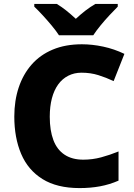

<svg xmlns="http://www.w3.org/2000/svg" viewBox="-20 -950 686 980"><path d="M396 -579Q359 -579 328.5 -563.5Q298 -548 277 -519Q256 -490 245 -448.5Q234 -407 234 -354Q234 -284 252.5 -235Q271 -186 309.5 -160.5Q348 -135 405 -135Q452 -135 496.5 -147Q541 -159 585 -177V-28Q539 -8 490.5 1Q442 10 386 10Q271 10 197 -36Q123 -82 88 -164.5Q53 -247 53 -355Q53 -436 75.5 -503.5Q98 -571 141.5 -620.5Q185 -670 249.5 -697Q314 -724 398 -724Q451 -724 507 -712Q563 -700 615 -675L560 -536Q522 -554 482 -566.5Q442 -579 396 -579ZM281 -770Q266 -793 243.5 -820Q221 -847 197.5 -872.5Q174 -898 155 -916V-930H270Q296 -914 318.5 -896Q341 -878 367 -854Q393 -878 417 -896.5Q441 -915 467 -930H581V-916Q564 -899 540 -873.5Q516 -848 493.5 -820.5Q471 -793 456 -770Z"/></svg>

Font: Noto Sans Oriya ExtraBold
Style: Regular
Weight: 800
Version: Version 2.003